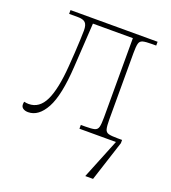

<svg xmlns="http://www.w3.org/2000/svg" viewBox="-136 -637 847 949"><g transform="rotate(20 287.5 -163.0)"><path d="M47 10Q31 10 20.5 3Q10 -4 10 -18Q10 -23 10.5 -26Q11 -29 12 -32Q24 -29 36 -29Q92 -29 121 -89.5Q150 -150 159 -274Q162 -309 164 -346Q166 -383 167.5 -414.5Q169 -446 169 -464Q169 -493 157.5 -504.5Q146 -516 118 -516H72V-536H530V-516H508Q475 -516 460 -512Q445 -508 441 -492.5Q437 -477 437 -442V-94Q437 -60 441 -44Q445 -28 460 -24Q475 -20 508 -20H531V-3L462 210H421L506 0H314V-20H338Q371 -20 386 -24Q401 -28 405 -44Q409 -60 409 -94V-511H199L185 -280Q176 -126 139 -58Q102 10 47 10Z"/></g></svg>

Font: Noto Serif Thin
Style: Regular
Weight: 100
Designer: Monotype Design Team
Foundry: Monotype Imaging Inc.
Version: Version 2.015